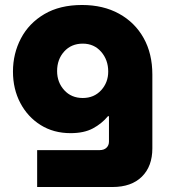

<svg xmlns="http://www.w3.org/2000/svg" viewBox="-20 -547 678 770"><path d="M129 203V55H380Q397 55 407 45.5Q417 36 417 21V-81H413Q388 -51 352.5 -32Q317 -13 263 -13Q195 -13 143 -45.5Q91 -78 61.5 -134Q32 -190 32 -260Q32 -332 64 -393Q96 -454 158 -490.5Q220 -527 309 -527Q394 -527 457.5 -492Q521 -457 556 -394.5Q591 -332 591 -248V48Q591 120 549 161.5Q507 203 431 203ZM312 -154Q357 -154 385.5 -185Q414 -216 414 -260Q414 -307 385.5 -339.5Q357 -372 312 -372Q266 -372 237.5 -340.5Q209 -309 209 -262Q209 -217 237.5 -185.5Q266 -154 312 -154Z"/></svg>

Font: MuseoModerno ExtraBold
Style: Regular
Weight: 800
Designer: Pablo Cosgaya, Héctor Gatti, Marcela Romero, and the Authors of The MuseoModerno Project.
Foundry: Omnibus-Type Team
Version: Version 1.001